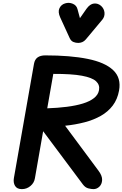

<svg xmlns="http://www.w3.org/2000/svg" viewBox="-20 -1313 850 1333"><path d="M132 0Q98 0 84.5 -22.5Q71 -45 76.5 -77L216 -870Q221.5 -900.5 241.2 -914.5Q261 -928.5 294.5 -928.5Q468.5 -928.5 588.5 -904.2Q708.5 -880 765.5 -826.2Q822.5 -772.5 806.5 -684Q795.5 -623.5 762.8 -580.2Q730 -537 680.2 -508.8Q630.5 -480.5 567.2 -464Q504 -447.5 432 -440L664 -127.5Q690.5 -92 689 -63Q687.5 -34 669.8 -17Q652 0 629 0Q615 0 593.5 -5.2Q572 -10.5 555.5 -32.5L279.5 -402L222.5 -76Q217.5 -43.5 191.5 -21.8Q165.5 0 132 0ZM308 -561Q381 -563.5 444 -571.5Q507 -579.5 555.2 -594.2Q603.5 -609 632.8 -632.2Q662 -655.5 667.5 -687.5Q674 -723.5 647 -748.8Q620 -774 548.8 -787.2Q477.5 -800.5 350 -800ZM523 -1015Q506 -1015 489.8 -1021.5Q473.5 -1028 464 -1048L398 -1192Q380.5 -1230.5 392.8 -1256Q405 -1281.5 432 -1289.5Q459 -1298 485.2 -1287Q511.5 -1276 518 -1249.5L535 -1187L580.5 -1252Q605 -1286 632.8 -1288.5Q660.5 -1291 682 -1272Q703 -1252.5 705.5 -1225.2Q708 -1198 690.5 -1176.5L575.5 -1039Q564.5 -1026 550.8 -1020.5Q537 -1015 523 -1015Z"/></svg>

Font: Edu VIC WA NT Hand
Style: Regular
Weight: 400
Designer: Tina and Corey Anderson, Eben Sorkin, Mirko Velimirovic
Foundry: Google for Education
Version: Version 1.000